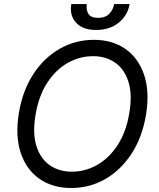

<svg xmlns="http://www.w3.org/2000/svg" viewBox="-20 -938 801 968"><path d="M715.9 -358Q696.7 -244.3 642.4 -161.8Q588.1 -79.2 509.6 -34.6Q431.1 9.9 339.5 9.9Q245 9.9 178.8 -36.4Q112.6 -82.7 84.3 -167.8Q56.1 -252.8 75.3 -369.3Q94.5 -483 148.8 -565.5Q203.1 -648.1 282 -692.6Q360.8 -737.2 453.1 -737.2Q546.9 -737.2 612.7 -690.9Q678.6 -644.5 706.9 -559.5Q735.1 -474.4 715.9 -358ZM632.1 -369.3Q647.7 -462.4 627.5 -525.9Q607.2 -589.5 560.4 -622.2Q513.5 -654.8 448.9 -654.8Q381.4 -654.8 321 -620.6Q260.7 -586.3 217.7 -520.1Q174.7 -453.8 159.1 -358Q143.5 -264.9 163.7 -201.3Q183.9 -137.8 230.8 -105.1Q277.7 -72.4 342.3 -72.4Q409.8 -72.4 470.2 -106.7Q530.5 -141 573.5 -207.2Q616.5 -273.4 632.1 -369.3ZM555.4 -917.6H633.5Q623.9 -860.1 578.3 -823.5Q532.7 -786.9 464.5 -786.9Q397.4 -786.9 363.6 -823.5Q329.9 -860.1 339.5 -917.6H417.6Q413.4 -889.9 425.2 -869Q437.1 -848 474.4 -848Q511.7 -848 531.4 -869Q551.1 -889.9 555.4 -917.6Z"/></svg>

Font: Inter UI
Style: Italic
Weight: 400
Italic angle: -9.39999°
Designer: Rasmus Andersson
Foundry: rsms
Version: 3.2;8d6f07862